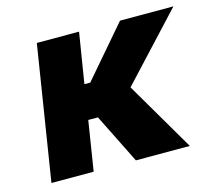

<svg xmlns="http://www.w3.org/2000/svg" viewBox="-82 -628 819 729"><g transform="rotate(-15 328.0 -264.0)"><path d="M35 0H201L232 -195H270L367 0H579L419 -273L656 -528H446L276 -330H253L285 -528H119Z"/></g></svg>

Font: Asimov Pro
Style: UltObl
Weight: 900
Designer: Google
Version: Version 2.000980; 2014